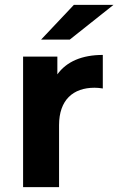

<svg xmlns="http://www.w3.org/2000/svg" viewBox="-20 -770 487 790"><path d="M223 -255C223 -359 281 -409 369 -409C380 -409 390 -408 403 -406V-544C318 -544 254 -517 216 -464V-537H75V0H223ZM267 -607 447 -750H284L149 -607Z"/></svg>

Font: Montserrat-Alt1
Style: Bold
Weight: 700
Designer: Differentunic
Foundry: Differentunic
Version: Version 7.222